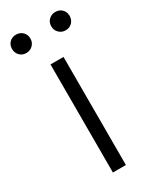

<svg xmlns="http://www.w3.org/2000/svg" viewBox="-204 -731 629 780"><g transform="rotate(-30 111.0 -341.0)"><path d="M141 0H80V-507H141ZM246 -639Q246 -621 234 -608.5Q222 -596 203 -596Q185 -596 172.5 -608.5Q160 -621 160 -639Q160 -658 172.5 -670Q185 -682 203 -682Q222 -682 234 -670Q246 -658 246 -639ZM62 -639Q62 -621 49.5 -608.5Q37 -596 19 -596Q0 -596 -12 -608.5Q-24 -621 -24 -639Q-24 -658 -12 -670Q0 -682 19 -682Q37 -682 49.5 -670Q62 -658 62 -639Z"/></g></svg>

Font: Hind Siliguri Light
Style: Regular
Weight: 300
Designer: Jyotish Sonowal
Foundry: Indian Type Foundry
Version: Version 1.001;PS 1.0;hotconv 1.0.86;makeotf.lib2.5.63406; tt